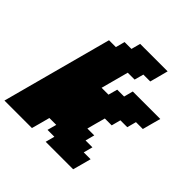

<svg xmlns="http://www.w3.org/2000/svg" viewBox="-222 -1055 1235 1235"><g transform="rotate(45 396.0 -437.5)"><path d="M375 0H625Q630.9 -21 642.1 -62.5Q653.3 -104 658.7 -125H596.2L612.8 -187.5H550.3L566.9 -250H504.4Q509.8 -270.5 521 -312.3Q532.2 -354 538.1 -375H600.6L617.2 -437.5H679.7L696.3 -500H758.8Q764.2 -520.5 775.4 -562.3Q786.6 -604 792.5 -625H542.5L525.9 -562.5H463.4L446.3 -500H383.8L434.1 -687.5H496.6L513.7 -750H576.2Q582 -771 593 -812.5Q604 -854 609.4 -875H359.4L342.8 -812.5H280.3L263.7 -750H201.2L0 0H250Q255.9 -21 267.1 -62.5Q278.3 -104 283.7 -125H346.2L329.1 -62.5H391.6Z"/></g></svg>

Font: Faithful 32x
Style: BoldOblique
Weight: 400
Foundry: Faithful Resource Pack
Version: Version 1.0; January 27, 2023